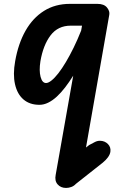

<svg xmlns="http://www.w3.org/2000/svg" viewBox="-20 -520 616 969"><path d="M313.5 428.5Q286.5 428.5 270.8 410.5Q255 392.5 261 362.5L349.5 -138Q329.5 -106 308.8 -79Q288 -52 266.5 -32.2Q245 -12.5 223 -1.8Q201 9 179 9Q130 9 98.5 -18Q67 -45 55.8 -94.8Q44.5 -144.5 56.5 -211Q72 -300 108.8 -364.8Q145.5 -429.5 202 -465Q258.5 -500.5 333 -500.5H471.5Q505 -500.5 520 -482Q535 -463.5 531.5 -445.5L414 224.5L430 212Q447 202.5 460 196.2Q473 190 485.5 190.5Q509 191 524.8 207Q540.5 223 537 246.5Q535 259.5 524.8 273.8Q514.5 288 498.5 301L363 408Q353.5 418.5 340.2 423.5Q327 428.5 313.5 428.5ZM212.5 -101Q224 -101 240 -113.8Q256 -126.5 274.5 -150.2Q293 -174 312.5 -206.8Q332 -239.5 351.8 -279.8Q371.5 -320 389.5 -365.5L394 -390.5H337Q272.5 -390.5 235.2 -341.5Q198 -292.5 184 -211Q176.5 -163.5 184.8 -132.2Q193 -101 212.5 -101Z"/></svg>

Font: Edu AU VIC WA NT Pre SemiBold
Style: Regular
Weight: 600
Designer: Tina and Corey Anderson, Eben Sorkin, Mirko Velimirovic
Foundry: Google for Education
Version: Version 1.001